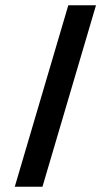

<svg xmlns="http://www.w3.org/2000/svg" viewBox="-20 -708 402 728"><path d="M344 -688 141 0H36L239 -688Z"/></svg>

Font: Zilla Slab SemiBold
Style: Regular
Weight: 600
Designer: Typotheque.com
Foundry: Typotheque type foundry
Version: Version 1.1; 2017